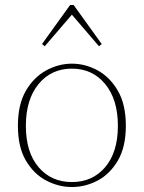

<svg xmlns="http://www.w3.org/2000/svg" viewBox="-20 -739 578 772"><path d="M269 13Q216 13 166 -13Q116 -39 84 -93.5Q52 -148 52 -233Q52 -319 84 -374Q116 -429 166 -456Q216 -483 269 -483Q323 -483 372.5 -456Q422 -429 454 -374Q486 -319 486 -233Q486 -148 454 -93.5Q422 -39 372.5 -13Q323 13 269 13ZM269 -7Q352 -7 403 -67Q454 -127 454 -233Q454 -339 403 -401Q352 -463 269 -463Q186 -463 135 -401Q84 -339 84 -233Q84 -127 135 -67Q186 -7 269 -7ZM378 -553 269 -680 160 -553 149 -562 262 -719H276L389 -562Z"/></svg>

Font: Source Serif Pro ExtraLight
Style: Regular
Weight: 200
Designer: Frank Grießhammer
Foundry: Adobe Systems Incorporated
Version: Version 3.001;hotconv 1.0.111;makeotfexe 2.5.65597